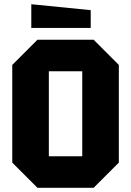

<svg xmlns="http://www.w3.org/2000/svg" viewBox="-20 -888 620 908"><path d="M38 -119V-581L157 -700H423L542 -581V-119L423 0H157ZM211 -551V-149H369V-551ZM409 -756H128V-868L409 -840Z"/></svg>

Font: Tektur SemiCondensed
Style: Bold
Weight: 700
Width: 4
Designer: Adam Jagosz
Foundry: Adam Jagosz
Version: Version 1.005;gftools[0.9.30]